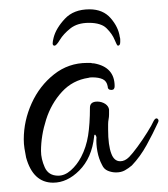

<svg xmlns="http://www.w3.org/2000/svg" viewBox="-20 -376 360 412"><path d="M172 -356Q201 -356 217.5 -337Q234 -318 237 -297Q238 -294 238 -291Q238 -288 238 -286Q238 -278 233 -278Q231 -278 226 -290.5Q221 -303 209 -315Q197 -327 171 -327Q146 -327 131 -315Q116 -303 108.5 -290.5Q101 -278 97 -278Q93 -278 93 -283Q93 -285 93.5 -288Q94 -291 95 -295Q100 -315 119 -335.5Q138 -356 172 -356ZM94 16Q51 16 36 -38Q34 -48 32.5 -57.5Q31 -67 31 -77Q31 -117 48 -154.5Q65 -192 96 -216.5Q127 -241 167 -241H175Q177 -240 182 -240Q226 -232 226 -191Q226 -183 219 -183Q211 -183 211 -191Q209 -202 200.5 -206Q192 -210 178 -210Q172 -210 170 -209Q136 -204 113 -179Q90 -154 79 -119.5Q68 -85 68 -52Q68 -35 76 -17Q84 1 105 1Q119 1 132 -10.5Q145 -22 154 -39Q165 -60 169 -85Q173 -110 173 -145Q173 -158 189 -158Q198 -158 206 -153Q213 -148 214 -141Q214 -136 214 -130.5Q214 -125 213 -120Q212 -115 212 -109Q212 -103 212 -98Q212 -64 219 -46Q225 -30 238 -30Q248 -30 257 -39Q264 -46 275 -61Q286 -76 296 -92Q306 -108 310 -117Q313 -122 316 -122Q318 -122 319.5 -119.5Q321 -117 319 -113Q308 -89 294.5 -64.5Q281 -40 263 -21Q256 -15 248 -10.5Q240 -6 229 -6Q220 -6 211.5 -9.5Q203 -13 199 -22Q192 -35 189 -51Q186 -67 187 -82Q185 -87 184 -87Q182 -87 182 -83Q177 -37 150 -10Q124 16 94 16Z"/></svg>

Font: Puppies Play
Style: Regular
Weight: 400
Designer: Robert E. Leuschke
Foundry: Robert E. Leuschke
Version: Version 1.010; ttfautohint (v1.8.3)